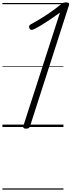

<svg xmlns="http://www.w3.org/2000/svg" viewBox="-20 -1055 595 1595"><path d="M196 14Q182 14 176 8Q170 2 174 -9L478 -950Q442 -924 404 -898Q366 -872 330 -850Q294 -828 264 -813Q250 -806 240 -807Q230 -808 224 -821Q219 -833 223.5 -841.5Q228 -850 242 -856Q278 -876 319 -901Q360 -926 401.5 -955Q443 -984 479 -1013Q490 -1023 497.5 -1027.5Q505 -1032 512.5 -1033.5Q520 -1035 530 -1035Q544 -1035 550.5 -1030Q557 -1025 553 -1012L229 -5Q226 5 218 9.5Q210 14 196 14ZM0 510H507V520H0ZM0 -20H507V0H0ZM0 -505H507V-500H0ZM0 -1030H507V-1020H0Z"/></svg>

Font: Playwrite CO Guides
Style: Regular
Weight: 400
Designer: Veronika Burian, José Scaglione
Foundry: TypeTogether
Version: Version 1.003